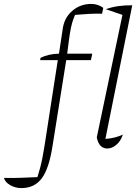

<svg xmlns="http://www.w3.org/2000/svg" viewBox="-154 -753 708 980"><path d="M-45 207Q-76 207 -102 192Q-128 177 -134 155Q-89 156 -48 154.5Q-7 153 37 151Q45 125 51 103Q57 81 62 55Q67 29 73 -7L141 -446H51L53 -458Q94 -478 147 -479L167 -611Q176 -665 216.5 -699Q257 -733 312 -733Q330 -733 345.5 -727.5Q361 -722 373 -713L367 -683Q333 -684 298.5 -682Q264 -680 229 -677Q220 -656 214 -635.5Q208 -615 202.5 -580Q197 -545 189 -479H317L310 -446H184L114 -7Q96 108 59 157.5Q22 207 -45 207ZM473 -66Q463 -34 440.5 -14.5Q418 5 394 5Q351 5 340 -52L471 -677L386 -706Q444 -727 521 -726L384 -44Q432 -47 473 -66Z"/></svg>

Font: Piazzolla SC ExtraLight
Style: Italic
Weight: 200
Italic angle: -11.3°
Designer: Juan Pablo del Peral
Foundry: Huerta Tipografica
Version: Version 1.330